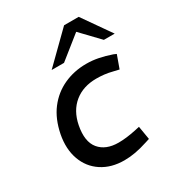

<svg xmlns="http://www.w3.org/2000/svg" viewBox="-177 -848 894 968"><g transform="rotate(-30 270.5 -364.0)"><path d="M265 7Q189 7 135 -28.5Q81 -64 58.5 -126.5Q36 -189 51 -268Q67 -349 108 -402.5Q149 -456 209 -483.5Q269 -511 340 -511Q376 -511 410.5 -504Q445 -497 483 -484L499 -477L472 -402L442 -409Q415 -416 392 -418.5Q369 -421 347 -421Q270 -421 219 -379.5Q168 -338 153 -262Q136 -174 173 -129.5Q210 -85 284 -85Q328 -85 385 -97L412 -103L425 -25L403 -18Q363 -5 330 1Q297 7 265 7ZM478 -571 364 -690 341 -735H426L541 -571ZM174 -571 341 -735H426L390 -686L246 -571Z"/></g></svg>

Font: REM
Style: Italic
Weight: 400
Italic angle: -11°
Designer: Octavio Pardo
Foundry: Ashler Design
Version: Version 1.005;gftools[0.9.28]